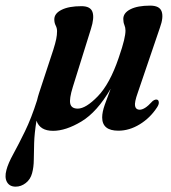

<svg xmlns="http://www.w3.org/2000/svg" viewBox="-93 -468 625 700"><path d="M101.5 -287Q109 -311 112 -325.8Q115 -340.5 115 -354.5Q115 -365.5 110 -375Q105 -384.5 105 -397.5Q105 -419 131.5 -432.2Q158 -445.5 204 -445.5Q237 -445.5 244.2 -424.2Q251.5 -403 238.5 -362.5L172.5 -151Q159 -107.5 163.2 -89.8Q167.5 -72 190.5 -72Q220 -72 263.8 -117.2Q307.5 -162.5 339.5 -256.5Q354 -298.5 359.2 -321Q364.5 -343.5 364.5 -356.5Q364.5 -367.5 360.5 -377Q356.5 -386.5 356.5 -399Q356.5 -421 382.5 -434.2Q408.5 -447.5 454.5 -447.5Q488.5 -447.5 496.2 -426.5Q504 -405.5 490 -367L409.5 -130.5Q396.5 -94.5 399.5 -81.2Q402.5 -68 416 -68Q425 -68 436 -74.8Q447 -81.5 464 -100Q474.5 -107.5 481.5 -104Q485.5 -102 486 -94.5Q486.5 -87 479.5 -76.5Q454.5 -38 416.5 -14.8Q378.5 8.5 338.5 8.5Q279.5 8.5 279.5 -40Q279.5 -59.5 289.2 -86.8Q299 -114 310.5 -144.5Q261 -59.5 204 -25.2Q147 9 100.5 9Q52.5 9 40 -28Q32.5 18.5 31.5 53.5Q30.5 88.5 30.2 115Q30 141.5 24 163.5Q18 186 1 199.2Q-16 212.5 -36 212.5Q-58 212.5 -67.5 195.8Q-77 179 -69.5 151.5Q-63.5 128 -44.5 93.5Q-25.5 59 -2 10.8Q21.5 -37.5 42 -102Q45 -115 49.5 -129Z"/></svg>

Font: Fraunces 144pt S050 SemiBold
Style: Italic
Weight: 600
Italic angle: -16°
Version: Version 1.000; ttfautohint (v1.8.3)